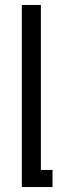

<svg xmlns="http://www.w3.org/2000/svg" viewBox="-20 -755 278 775"><path d="M68 0V-735H145V-69H192V0Z"/></svg>

Font: Iosevka QP
Style: Regular
Weight: 400
Designer: Belleve Invis
Foundry: Belleve Invis
Version: Version 20.0.0; ttfautohint (v1.8.4)